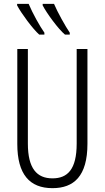

<svg xmlns="http://www.w3.org/2000/svg" viewBox="-20 -969 544 999"><path d="M261 -949H202V-941C223 -900 284 -817 318 -789H343V-799C322 -829 278 -908 261 -949ZM129 -949H69V-941C91 -899 151 -818 184 -789H211V-799C188 -831 150 -899 129 -949ZM435 -714H379V-222C379 -87 331 -41 253 -41C172 -41 125 -92 125 -222V-714H70V-220C70 -62 134 10 253 10C364 10 435 -52 435 -221Z"/></svg>

Font: Noto Sans UI Condensed Light
Style: Regular
Weight: 300
Width: 3
Designer: Monotype Design Team
Foundry: Monotype Imaging Inc.
Version: Version 1.901